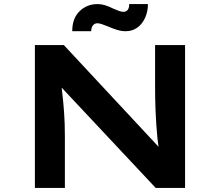

<svg xmlns="http://www.w3.org/2000/svg" viewBox="-20 -921 1078 941"><path d="M151 0V-700H293L780 -177H760Q755 -212 751.5 -245Q748 -278 746 -310.5Q744 -343 742.5 -375.5Q741 -408 740.5 -441Q740 -474 740 -509V-700H887V0H743L248 -528L278 -527Q281 -501 284 -476Q287 -451 289.5 -425Q292 -399 294 -372Q296 -345 297 -315Q298 -285 298 -252V0ZM596 -768Q575 -768 554 -774.5Q533 -781 510 -791Q492 -798 479.5 -802.5Q467 -807 457 -807Q444 -807 435.5 -796.5Q427 -786 427 -768H334Q334 -831 370 -866Q406 -901 458 -901Q476 -901 494.5 -895.5Q513 -890 537 -878Q553 -871 564.5 -867Q576 -863 585 -863Q599 -863 606.5 -873.5Q614 -884 613 -901H705Q705 -865 691.5 -834.5Q678 -804 653.5 -786Q629 -768 596 -768Z"/></svg>

Font: Lexend Peta SemiBold
Style: Regular
Weight: 600
Designer: Bonnie Shaver-Troup, Thomas Jockin
Foundry: Lexend
Version: Version 1.007